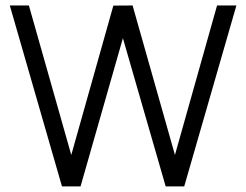

<svg xmlns="http://www.w3.org/2000/svg" viewBox="-20 -668 882 688"><path d="M640.1 0H573.7L420.4 -531.2L268.6 0H202.1L15.1 -648.4H83.5L235.4 -112.8L386.2 -647.9L455.1 -648.4L606.9 -112.8L757.8 -648.4H827.1Z"/></svg>

Font: Potro Sans Bangla
Style: Regular
Weight: 400
Designer: Jayed Ahsan Saad
Foundry: Codepotro
Version: Potro Sans Bangla;Version 0.996;CodepotroFonts;